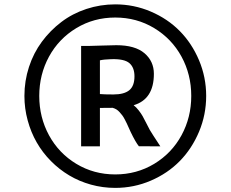

<svg xmlns="http://www.w3.org/2000/svg" viewBox="-20 -997 1079 898"><path d="M519 -118.2Q460.4 -118.2 405.3 -133.5Q350.1 -148.9 303.5 -176.8Q256.8 -204.6 217.8 -244.1Q178.7 -283.7 151.6 -331.1Q124.5 -378.4 109.4 -434.1Q94.2 -489.7 94.2 -548.3Q94.2 -618.7 115.5 -683.8Q136.7 -749 175.8 -801.8Q214.8 -854.5 266.8 -894Q318.8 -933.6 384 -955.1Q449.2 -976.6 519 -976.6Q606.4 -976.6 685.3 -942.9Q764.2 -909.2 820.8 -851.8Q877.4 -794.4 910.9 -715.1Q944.3 -635.7 944.3 -548.3Q944.3 -460.4 910.9 -380.9Q877.4 -301.3 820.8 -243.7Q764.2 -186 685.3 -152.1Q606.4 -118.2 519 -118.2ZM336.9 -230.7Q418.9 -181.2 519 -181.2Q619.1 -181.2 701.2 -230.7Q783.2 -280.3 828.9 -364.3Q874.5 -448.2 874.5 -548.3Q874.5 -648.4 828.9 -732.2Q783.2 -815.9 701.2 -865.5Q619.1 -915 519 -915Q418.9 -915 336.9 -865.5Q254.9 -815.9 209.2 -732.2Q163.6 -648.4 163.6 -548.3Q163.6 -448.2 209.2 -364.3Q254.9 -280.3 336.9 -230.7ZM359.4 -312.5V-782.2H397.5Q413.6 -782.2 456.5 -783.9Q499.5 -785.6 523.9 -785.6Q611.8 -785.6 655.8 -748Q699.7 -710.4 699.7 -651.9Q699.7 -532.7 605 -504.9Q617.2 -495.6 628.9 -480.5Q640.6 -465.3 647 -453.9Q653.3 -442.4 664.8 -419.9Q676.3 -397.5 680.7 -389.2Q689.5 -374 730 -312.5L629.4 -313Q613.3 -333.5 591.3 -379.4Q588.9 -384.3 582.5 -398.7Q576.2 -413.1 573 -419.7Q569.8 -426.3 563.5 -438.5Q557.1 -450.7 552 -457.3Q546.9 -463.9 539.6 -472.2Q532.2 -480.5 524.2 -485.4Q516.1 -490.2 506.8 -492.7Q494.6 -492.2 447.3 -492.2V-312.5ZM447.3 -557.1Q466.8 -555.2 510.3 -555.2Q560.5 -555.2 584.7 -575Q608.9 -594.7 608.9 -640.1Q608.9 -681.2 585.2 -701.7Q561.5 -722.2 500 -720.2Q465.8 -719.2 447.3 -714.8Z"/></svg>

Font: HaufeMerriweatherSans
Style: Regular
Weight: 400
Designer: Eben Sorkin ( eben@eyebytes.com )
Foundry: Eben Sorkin
Version: Version 1.56